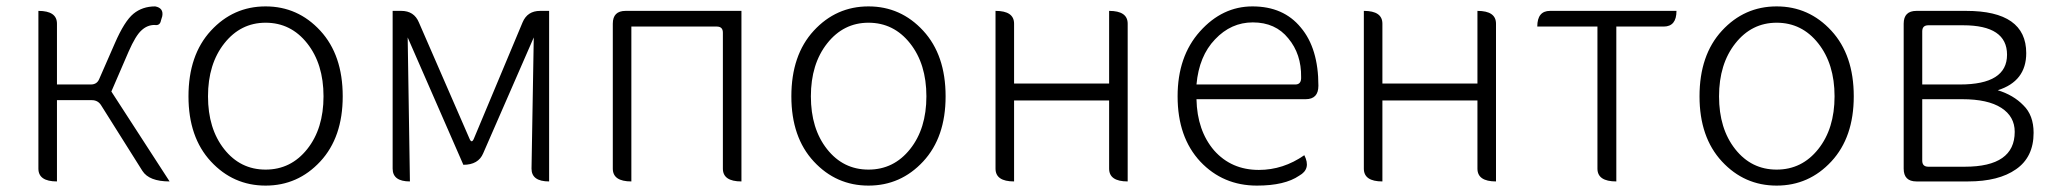

<svg xmlns="http://www.w3.org/2000/svg" viewBox="-20 -567 6421 600"><path d="M158 0Q100 0 100 -40V-533Q158 -533 158 -493V-303H264Q283 -303 290 -320L339 -432Q369 -501 397 -524Q425 -547 465 -547Q492 -542 487 -516L483 -503Q480 -486 463 -489Q440 -489 422 -472Q404 -456 382 -406L328 -281L510 0Q446 0 425 -33L296 -238Q286 -254 267 -254H158V0Z M569 -266Q569 -395 639 -471Q709 -547 810 -547Q911 -547 981 -471Q1051 -395 1051 -266Q1051 -138 981 -62.5Q911 13 810 13Q709 13 639 -62.5Q569 -138 569 -266ZM810 -496Q732 -496 681 -431.5Q630 -367 630 -266Q630 -165 680.5 -101Q731 -37 810 -37Q889 -37 940 -101Q991 -165 991 -266Q991 -367 940 -431.5Q889 -496 810 -496Z M1261 0Q1207 0 1207 -40V-533H1234Q1274 -533 1289 -497L1447 -134Q1454 -117 1461 -134L1613 -497Q1628 -533 1668 -533H1696V0Q1641 0 1641 -40L1648 -450L1490 -88Q1475 -52 1428 -52L1254 -450L1261 0Z M1953 0Q1895 0 1895 -40V-493Q1895 -533 1935 -533H2297V0Q2239 0 2239 -40V-465Q2239 -484 2220 -484H1953V0Z M2453 -266Q2453 -395 2523 -471Q2593 -547 2694 -547Q2795 -547 2865 -471Q2935 -395 2935 -266Q2935 -138 2865 -62.5Q2795 13 2694 13Q2593 13 2523 -62.5Q2453 -138 2453 -266ZM2694 -496Q2616 -496 2565 -431.5Q2514 -367 2514 -266Q2514 -165 2564.5 -101Q2615 -37 2694 -37Q2773 -37 2824 -101Q2875 -165 2875 -266Q2875 -367 2824 -431.5Q2773 -496 2694 -496Z M3149 0Q3091 0 3091 -40V-533Q3149 -533 3149 -493V-306H3446V-533Q3504 -533 3504 -493V0Q3446 0 3446 -40V-253H3149V0Z M3908 13Q3802 13 3731 -62Q3660 -138 3660 -266Q3660 -391 3730 -469Q3800 -547 3894 -547Q3991 -547 4045 -481Q4100 -416 4100 -299Q4100 -257 4060 -257H3719Q3721 -159 3774 -97Q3828 -36 3914 -36Q3990 -36 4056 -82Q4078 -39 4040 -18Q3995 13 3908 13ZM3719 -303H4028Q4047 -303 4046 -326Q4047 -398 4006 -447Q3966 -497 3895 -497Q3827 -497 3777 -444Q3727 -392 3719 -303Z M4300 0Q4242 0 4242 -40V-533Q4300 -533 4300 -493V-306H4597V-533Q4655 -533 4655 -493V0Q4597 0 4597 -40V-253H4300V0Z M5031 0Q4972 0 4972 -40V-484H4784Q4784 -533 4824 -533H5219Q5219 -484 5179 -484H5031V0Z M5291 -266Q5291 -395 5361 -471Q5431 -547 5532 -547Q5633 -547 5703 -471Q5773 -395 5773 -266Q5773 -138 5703 -62.5Q5633 13 5532 13Q5431 13 5361 -62.5Q5291 -138 5291 -266ZM5532 -496Q5454 -496 5403 -431.5Q5352 -367 5352 -266Q5352 -165 5402.5 -101Q5453 -37 5532 -37Q5611 -37 5662 -101Q5713 -165 5713 -266Q5713 -367 5662 -431.5Q5611 -496 5532 -496Z M5969 0Q5929 0 5929 -40V-493Q5929 -533 5969 -533H6124Q6312 -533 6312 -401Q6312 -313 6223 -285Q6272 -270 6303 -238Q6335 -207 6335 -152Q6335 -76 6280 -38Q6226 0 6130 0ZM5987 -303H6105Q6252 -303 6252 -396Q6252 -488 6115 -488H6006Q5987 -488 5987 -469ZM5987 -65Q5987 -46 6006 -46H6120Q6276 -46 6276 -155Q6276 -203 6234 -230Q6192 -257 6112 -257H5987Z"/></svg>

Font: Swei Half Moon CJK SC
Style: Light
Weight: 300
Version: Version 2.071